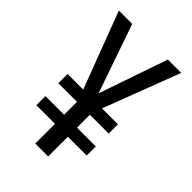

<svg xmlns="http://www.w3.org/2000/svg" viewBox="-212 -805 895 895"><g transform="rotate(45 236.0 -357.0)"><path d="M235 -374 117 -714H29L172 -336H69V-275H192V-190H69V-130H192V0H277V-130H401V-190H277V-275H401V-336H296L440 -714H352Z"/></g></svg>

Font: Noto Sans Ethiopic Condensed
Style: Regular
Weight: 400
Width: 3
Designer: Monotype Design Team
Foundry: Monotype Imaging Inc.
Version: Version 2.102